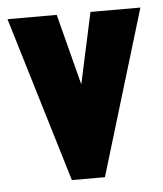

<svg xmlns="http://www.w3.org/2000/svg" viewBox="-53 -507 461 544"><g transform="rotate(-5 177.0 -235.0)"><path d="M130 0 -12 -470H128L184 -253H177L224 -470H366L224 0Z"/></g></svg>

Font: Smooch Sans Thin Black
Style: Regular
Weight: 900
Version: Version 1.010